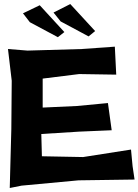

<svg xmlns="http://www.w3.org/2000/svg" viewBox="-20 -900 686 951"><path d="M245.1 -837.9 280.3 -793.9 418.9 -719.7 451.2 -746.1 328.1 -879.9ZM93.8 -834 127.9 -790 266.6 -715.8 298.8 -741.2 176.8 -874ZM116.2 -649.4 19.5 -657.2 38.1 -500 36.1 -260.7 28.3 31.2 86.9 19.5 369.1 -6.8 646.5 -10.7 636.7 -77.1 628.9 -159.2 391.6 -122.1 187.5 -126 184.6 -236.3 372.1 -248 533.2 -254.9 514.6 -389.6 361.3 -375 191.4 -367.2V-510.7L372.1 -533.2L555.7 -530.3L548.8 -668.9L384.8 -657.2Z"/></svg>

Font: MaokenAssortedSans-Lite
Style: Lite
Weight: 400
Version: Version 1.400